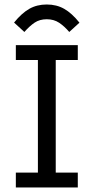

<svg xmlns="http://www.w3.org/2000/svg" viewBox="-20 -826 413 846"><path d="M49.8 0V-65.4H147V-561.5H49.8V-627H322.8V-561.5H225.6V-65.4H322.8V0ZM87.4 -685.1 42 -726.6Q75.7 -768.1 109.1 -787.1Q142.6 -806.2 186 -806.2Q229.5 -806.2 263.2 -786.9Q296.9 -767.6 330.1 -726.1L285.2 -685.1Q263.7 -710.4 240.5 -725.8Q217.3 -741.2 186 -741.2Q154.8 -741.2 132.3 -726.1Q109.9 -710.9 87.4 -685.1Z"/></svg>

Font: Anaheim Medium
Style: Regular
Weight: 500
Version: Version 2.001